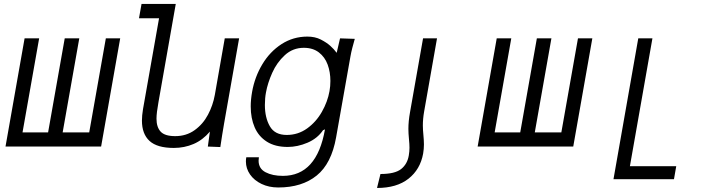

<svg xmlns="http://www.w3.org/2000/svg" viewBox="-20 -745 3640 976"><path d="M494 0H8L105 -550H179L94.5 -72H224.5L309 -550H383L298.5 -72H433.5L518 -550H591Z M701.5 -132Q701.5 -157.5 707 -190.5L788.5 -652H686.5L699.5 -725H873.5L785.5 -225.5Q775.5 -171 775.5 -141.5Q775.5 -99 796.5 -76Q817.5 -53 870.5 -53Q927 -53 969.5 -83.5Q1012 -114 1037.2 -161.8Q1062.5 -209.5 1072 -262.5L1122.5 -550H1195.5L1119 -116.5Q1109 -59 1100 2.5L1036.5 0L1047 -76Q1010.5 -33 963.8 -13Q917 7 863.5 7Q779 7 740.2 -28.5Q701.5 -64 701.5 -132Z M1230 76Q1230 64 1232 54.5H1296Q1294.5 63.5 1294.5 71.5Q1294.5 112 1329.8 130.5Q1365 149 1418 149Q1590.5 149 1632 -87.5L1622 -83Q1593.5 -41 1543 -19.5Q1492.5 2 1442.5 2Q1378.5 2 1336.5 -24.8Q1294.5 -51.5 1274.5 -97.8Q1254.5 -144 1254.5 -204Q1254.5 -238.5 1261.5 -278Q1275 -354 1313.5 -418.2Q1352 -482.5 1411.2 -520.8Q1470.5 -559 1542.5 -559Q1581.5 -559 1610.8 -544Q1640 -529 1659 -512Q1678 -495 1691.5 -476.5L1708.5 -550L1783.5 -547.5Q1777 -525 1771 -501.8Q1765 -478.5 1761.5 -458.5L1688.5 -46.5Q1665 86.5 1590 147.2Q1515 208 1394.5 208Q1347 208 1309.5 190Q1272 172 1251 141.8Q1230 111.5 1230 76ZM1655 -282Q1659.5 -307 1659.5 -333.5Q1659.5 -378.5 1645.5 -416.8Q1631.5 -455 1601 -478.5Q1570.5 -502 1524.5 -502Q1468.5 -502 1427.8 -464.5Q1387 -427 1363.8 -374.8Q1340.5 -322.5 1332 -275Q1326.5 -246 1326.5 -211Q1326.5 -147 1351.8 -103Q1377 -59 1437.5 -59Q1495 -59 1541 -92Q1587 -125 1616.2 -176.5Q1645.5 -228 1655 -282Z M2131 35.5Q2135 12 2135 -11Q2135 -22.5 2134.2 -33.8Q2133.5 -45 2132.5 -56Q2129.5 -87 2129.5 -107Q2129.5 -141 2136 -178L2201.5 -550H2130.5L2064 -173Q2056 -128.5 2056 -90Q2056 -68.5 2059 -36.5Q2061.5 -12.5 2061.5 6Q2061.5 25 2058 45.5Q2050.5 89.5 2018.8 114.5Q1987 139.5 1914 139.5L1896.5 210.5Q1997 210.5 2056.8 163.2Q2116.5 116 2131 35.5Z M2894 0H2408L2505 -550H2579L2494.5 -72H2624.5L2709 -550H2783L2698.5 -72H2833.5L2918 -550H2991Z M3224.5 -550H3296.5L3182 100H3417.5L3406 166H3098.5Z"/></svg>

Font: JuliaMono Light
Style: Italic
Weight: 300
Italic angle: -9°
Monospace: yes
Designer: cormullion
Foundry: corm
Version: Version 0.054; ttfautohint (v1.8.4)